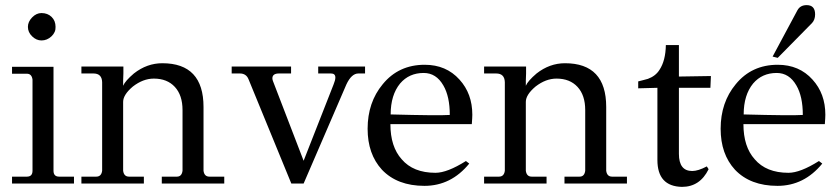

<svg xmlns="http://www.w3.org/2000/svg" viewBox="-20 -717 3281 750"><path d="M197 -612Q198 -591 181 -575Q164 -559 142 -559Q122 -559 105.5 -575Q89 -591 89 -612Q89 -632 105.5 -649Q122 -666 142 -666Q166 -666 181.5 -651Q197 -636 197 -612ZM189 -456V-50Q189 -27 211 -27H269V0H27V-27H85Q107 -27 107 -50V-406Q104 -429 85 -429H27V-456Z M856 -27V0H612V-27H671Q690 -27 693 -50V-287Q693 -345 663 -377.5Q633 -410 581 -410Q539 -410 499 -379Q461 -347 461 -319V-50Q464 -27 484 -27H542V0H298V-27H356Q376 -27 379 -50V-396Q378 -430 345 -430H298V-457H462V-430Q461 -418 461 -402V-382Q469 -401 503 -430Q554 -470 614 -470Q775 -470 775 -299V-50Q778 -27 798 -27Z M1406 -457V-430H1380Q1353 -430 1333 -387L1166 0H1118L951 -407Q942 -430 917 -430H885V-457H1117V-430H1070Q1044 -430 1044 -411Q1044 -407 1046 -401L1166 -89L1283 -387Q1290 -404 1290 -414Q1290 -430 1273 -430H1223V-457Z M1823 -232H1505Q1505 -144 1549 -95Q1594 -42 1681 -42Q1727 -42 1800 -88L1813 -78Q1742 9 1638 9Q1532 9 1472 -54Q1416 -115 1416 -214Q1416 -317 1475 -388Q1537 -464 1639 -464Q1723 -464 1775 -406Q1825 -351 1825 -269Q1825 -258 1823 -232ZM1737 -268Q1737 -340 1712 -383Q1684 -432 1635 -432Q1578 -432 1543 -391Q1506 -346 1506 -270Q1693 -265 1737 -268Z M2429 -27V0H2185V-27H2244Q2263 -27 2266 -50V-287Q2266 -345 2236 -377.5Q2206 -410 2154 -410Q2112 -410 2072 -379Q2034 -347 2034 -319V-50Q2037 -27 2057 -27H2115V0H1871V-27H1929Q1949 -27 1952 -50V-396Q1951 -430 1918 -430H1871V-457H2035V-430Q2034 -418 2034 -402V-382Q2042 -401 2076 -430Q2127 -470 2187 -470Q2348 -470 2348 -299V-50Q2351 -27 2371 -27Z M2581 -541H2632V-418L2757 -420L2755 -374H2632V-116Q2632 -49 2684 -49Q2707 -49 2741 -67L2748 -56Q2714 13 2644 13Q2548 11 2548 -92V-374L2473 -372V-399Q2480 -401 2492.5 -404Q2505 -407 2511 -409Q2541 -420 2556 -444Q2580 -480 2581 -541Z M3164 -661Q3164 -640 3152 -627L3018 -491L2998 -496L3095 -677Q3106 -697 3131 -697Q3164 -697 3164 -661ZM3202 -232H2884Q2884 -144 2928 -95Q2973 -42 3060 -42Q3106 -42 3179 -88L3192 -78Q3121 9 3017 9Q2911 9 2851 -54Q2795 -115 2795 -214Q2795 -317 2854 -388Q2916 -464 3018 -464Q3102 -464 3154 -406Q3204 -351 3204 -269Q3204 -258 3202 -232ZM3116 -268Q3116 -340 3091 -383Q3063 -432 3014 -432Q2957 -432 2922 -391Q2885 -346 2885 -270Q3072 -265 3116 -268Z"/></svg>

Font: GFS Didot
Style: Regular
Weight: 400
Designer: Takis Katsoulidis and George D. Matthiopoulos
Foundry: Takis Katsoulidis and George D. Matthiopoulos
Version: Version 1.0